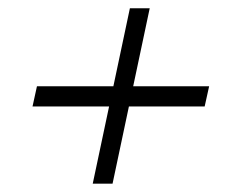

<svg xmlns="http://www.w3.org/2000/svg" viewBox="-20 -480 567 464"><path d="M485.4 -271.5 474.6 -222.7H58.6L69.3 -271.5ZM293.9 -460H341.8L252 -36.1H204.1Z"/></svg>

Font: Crimson Pro ExtraLight
Style: Italic
Weight: 250
Italic angle: -12°
Designer: Jacques Le Bailly
Foundry: Baron von Fonthausen
Version: Version 1.003